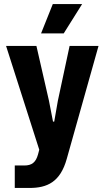

<svg xmlns="http://www.w3.org/2000/svg" viewBox="-20 -762 518 949"><path d="M183 -597H295L386 -742H241ZM53 167H126C213 167 278 138 310 23L467 -535H324L266 -264L248 -161H242L222 -264L160 -535H10L174 -22L168 1C157 41 137 56 100 56H53Z"/></svg>

Font: Mona Sans SemiCondensed
Style: Bold
Weight: 700
Width: 4
Designer: Deni Anggara
Foundry: GitHub
Version: Version 2.000